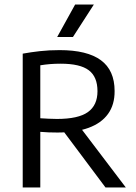

<svg xmlns="http://www.w3.org/2000/svg" viewBox="-20 -821 595 841"><path d="M79.5 0V-586Q115 -592.5 155 -597Q195 -601.5 241 -601.5Q362 -601.5 422 -557.2Q482 -513 482 -422.5Q482.5 -362.5 453.2 -322Q424 -281.5 367.8 -261Q311.5 -240.5 231 -240.5Q212 -240.5 192.8 -241.2Q173.5 -242 156.5 -243.5V0ZM442 0 234 -278H320L531 0ZM229.5 -300Q323 -300 365 -330Q407 -360 407 -421.5Q407 -484.5 369 -513.2Q331 -542 246 -542Q220 -542 199 -540.2Q178 -538.5 156.5 -535V-303Q177.5 -302 193 -301Q208.5 -300 229.5 -300ZM230.5 -659 309 -801H391L299.5 -659Z"/></svg>

Font: Encode Sans SC SemiCondensed
Style: Regular
Weight: 400
Width: 4
Designer: Multiple Designers
Foundry: Impallari Type
Version: Version 3.002